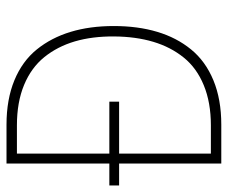

<svg xmlns="http://www.w3.org/2000/svg" viewBox="-81 -625 700 590"><g transform="rotate(-90 269.0 -330.0)"><path d="M-6 -314V-344H61.5V-660H181Q258.5 -660 317.2 -635.8Q376 -611.5 412 -567Q448 -522.5 466 -463.2Q484 -404 484 -330.5Q484 -256.5 466.2 -197Q448.5 -137.5 412.2 -93Q376 -48.5 317.2 -24.2Q258.5 0 181 0H61.5V-314ZM92 -628V-344H251.5V-314H92V-32H179Q249 -32 302 -53.8Q355 -75.5 387.2 -115.5Q419.5 -155.5 435.5 -209Q451.5 -262.5 452 -329.5Q452.5 -396.5 436.8 -450Q421 -503.5 388.5 -543.8Q356 -584 303 -606Q250 -628 179 -628Z"/></g></svg>

Font: League Spartan ExtraLight
Style: Regular
Weight: 200
Foundry: The League of Moveable Type
Version: Version 2.002